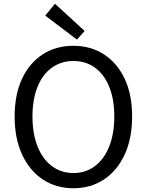

<svg xmlns="http://www.w3.org/2000/svg" viewBox="-20 -990 782 1023"><path d="M371 13Q279 13 208.5 -33.5Q138 -80 98 -166Q58 -252 58 -369Q58 -487 98 -571.5Q138 -656 208.5 -701Q279 -746 371 -746Q463 -746 533.5 -700.5Q604 -655 644 -571Q684 -487 684 -369Q684 -252 644 -166Q604 -80 533.5 -33.5Q463 13 371 13ZM371 -68Q437 -68 486 -105Q535 -142 562 -210Q589 -278 589 -369Q589 -461 562 -527.5Q535 -594 486 -629.5Q437 -665 371 -665Q306 -665 256.5 -629.5Q207 -594 180 -527.5Q153 -461 153 -369Q153 -278 180 -210Q207 -142 256.5 -105Q306 -68 371 -68ZM390 -779 221 -907 273 -970 431 -825Z"/></svg>

Font: Noto Sans TC
Style: Regular
Weight: 400
Designer: Ryoko NISHIZUKA  (kana, bopomofo & ideographs); Paul D. Hunt (Latin, Greek & Cyrillic); Sandoll Communications , Soo-you
Foundry: Adobe
Version: Version 2.004-H2;hotconv 1.0.118;makeotfexe 2.5.65603